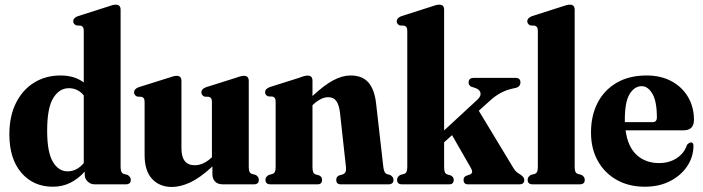

<svg xmlns="http://www.w3.org/2000/svg" viewBox="-20 -768 2928 800"><path d="M19 -208Q19 -284.5 46.8 -339.5Q74.5 -394.5 122.5 -424Q170.5 -453.5 232.5 -453.5Q290.5 -453.5 329 -424.5V-638.5Q329 -649.5 326.2 -654Q323.5 -658.5 317 -661L298 -662Q285 -668 285 -679.5Q285 -693 304 -700.5L428 -740Q442 -745 449.2 -746.8Q456.5 -748.5 463 -748.5Q482.5 -748.5 482.5 -727V-73.5Q482.5 -59 485.8 -52.5Q489 -46 495.5 -43.5L512 -39Q525 -30.5 525 -19Q525 0 504.5 0H374Q357 0 345 -11.8Q333 -23.5 333 -40.5V-53Q305 -22 272.2 -6Q239.5 10 200 10Q119 10 69 -48.2Q19 -106.5 19 -208ZM176.5 -223.5Q176.5 -134 200.2 -94Q224 -54 261.5 -54Q300 -54 329 -88.5V-370.5Q304.5 -400.5 266.5 -400.5Q227.5 -400.5 202 -359.8Q176.5 -319 176.5 -223.5Z M582.5 -122V-342.5Q582.5 -353 579.8 -357.5Q577 -362 570.5 -364.5L551.5 -365.5Q538.5 -371.5 538.5 -383.5Q538.5 -397 557.5 -404.5L681.5 -443.5Q695.5 -448.5 702.8 -450.2Q710 -452 716.5 -452Q736 -452 736 -430.5V-150Q736 -79.5 791.5 -79.5Q827 -79.5 861 -111L863 -112.5V-342.5Q863 -353 860.2 -357.5Q857.5 -362 851 -364.5L831.5 -365.5Q819 -371.5 819 -383.5Q819 -397 838 -404.5L962 -443.5Q975.5 -448.5 983 -450.2Q990.5 -452 997 -452Q1016.5 -452 1016.5 -430.5V-73.5Q1016.5 -59 1019.5 -52.5Q1022.5 -46 1029.5 -43.5L1046 -39Q1058.5 -31 1058.5 -19Q1058.5 0 1038.5 0H908Q887 0 876 -11.8Q865 -23.5 865 -42.5V-74.5Q815 -28 773.8 -8.5Q732.5 11 696 11Q645 11 613.8 -22.5Q582.5 -56 582.5 -122Z M1282 -431.5V-368Q1330.5 -413 1368.2 -433.2Q1406 -453.5 1440.5 -453.5Q1490 -453.5 1515.2 -424.2Q1540.5 -395 1547 -337.5L1577 -74Q1580 -47.5 1591 -43L1606.5 -38.5Q1619.5 -30.5 1619.5 -19Q1619.5 0 1599 0H1399.5Q1381 0 1381 -19Q1381 -30.5 1391.5 -36.5L1408.5 -41.5Q1416 -44.5 1419.5 -51.2Q1423 -58 1421.5 -72L1396.5 -299.5Q1392.5 -331.5 1381.2 -347.2Q1370 -363 1347 -363Q1318.5 -363 1285 -332.5L1282 -329.5V-73.5Q1282 -58 1284.8 -51.2Q1287.5 -44.5 1294.5 -41.5L1311.5 -36.5Q1322 -30 1322 -19Q1322 0 1303.5 0H1106.5Q1086 0 1086 -19Q1086 -31 1099 -38.5L1115.5 -43.5Q1122.5 -46 1125.5 -52.5Q1128.5 -59 1128.5 -73V-343Q1128.5 -354 1125.8 -358.5Q1123 -363 1116.5 -365.5L1097 -366.5Q1084.5 -372 1084.5 -384Q1084.5 -397.5 1103.5 -405L1227 -444Q1241 -449.5 1248.5 -451.2Q1256 -453 1262.5 -453Q1282 -453 1282 -431.5Z M1654.5 0Q1634.5 0 1634.5 -19Q1634.5 -31 1647.5 -39L1664 -43.5Q1671 -46 1674 -52.5Q1677 -59 1677 -73V-638.5Q1677 -649.5 1674 -654Q1671 -658.5 1664.5 -661L1645.5 -662Q1633 -668 1633 -679.5Q1633 -693 1652 -700.5L1775.5 -740Q1789.5 -745 1796.8 -746.8Q1804 -748.5 1811 -748.5Q1830.5 -748.5 1830.5 -727V-224.5L1970 -353.5Q1985.5 -368.5 1981.8 -382.2Q1978 -396 1958.5 -402L1943 -407Q1932.5 -413 1932.5 -424Q1932.5 -443.5 1954.5 -443.5H2128Q2148.5 -443.5 2148.5 -424.5Q2148.5 -416 2142.8 -409.2Q2137 -402.5 2120.5 -400Q2091.5 -394 2067 -381.2Q2042.5 -368.5 2016.5 -344L1975 -306.5L2118.5 -69Q2125.5 -57.5 2132 -51.8Q2138.5 -46 2148 -41Q2157.5 -34 2161 -29Q2164.5 -24 2164.5 -17.5Q2164.5 0 2144 0H1929.5Q1911.5 0 1911.5 -19Q1911.5 -29 1921 -35L1936 -40Q1946.5 -44 1947.2 -51Q1948 -58 1939.5 -72.5L1863.5 -205L1830.5 -175V-73.5Q1830.5 -58 1833.2 -51.2Q1836 -44.5 1843 -41.5L1859.5 -36.5Q1870.5 -30 1870.5 -19Q1870.5 0 1852 0Z M2374.5 -727V-73.5Q2374.5 -59 2377.5 -52.5Q2380.5 -46 2387.5 -43.5L2403.5 -39Q2416.5 -31 2416.5 -19Q2416.5 0 2396 0H2199Q2178.5 0 2178.5 -19Q2178.5 -31 2191.5 -39L2208 -43.5Q2215 -46 2218 -52.5Q2221 -59 2221 -73V-638.5Q2221 -649.5 2218 -654Q2215 -658.5 2208.5 -661L2189.5 -662Q2177 -668 2177 -679.5Q2177 -693 2196 -700.5L2319.5 -740Q2333.5 -745 2340.8 -746.8Q2348 -748.5 2355 -748.5Q2374.5 -748.5 2374.5 -727Z M2871.5 -269Q2871.5 -225 2828 -225H2586.5Q2596 -156 2633 -122.2Q2670 -88.5 2726 -88.5Q2768.5 -88.5 2800 -109.2Q2831.5 -130 2842.5 -164.5Q2851.5 -174.5 2859 -174.5Q2870 -174.5 2869.5 -158.5Q2868.5 -112.5 2842.5 -74.2Q2816.5 -36 2771.2 -13Q2726 10 2667 10Q2600 10 2549.5 -18.5Q2499 -47 2470.8 -97.8Q2442.5 -148.5 2442.5 -216Q2442.5 -286 2470 -339.5Q2497.5 -393 2549.5 -423.2Q2601.5 -453.5 2674 -453.5Q2734.5 -453.5 2779 -429Q2823.5 -404.5 2847.5 -362.8Q2871.5 -321 2871.5 -269ZM2583.5 -270Q2583.5 -264 2583.5 -259H2698.5Q2717 -259 2717 -278.5Q2717 -346 2698.2 -377.5Q2679.5 -409 2654 -409Q2623.5 -409 2603.5 -376.2Q2583.5 -343.5 2583.5 -270Z"/></svg>

Font: Fraunces 144pt Soft
Style: Bold
Weight: 700
Version: Version 1.000;[0bf87f6ff]